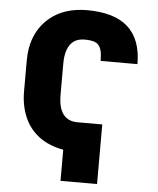

<svg xmlns="http://www.w3.org/2000/svg" viewBox="-59 -772 814 989"><g transform="rotate(5 348.0 -278.0)"><path d="M480.1 166.2H291.2V5.3Q212.7 -9.6 163.2 -48.1Q113.6 -86.6 89.1 -144.5Q63.9 -204.2 63.9 -275.6V-434.7Q63.9 -579.5 158.4 -659.1Q233.3 -721.6 352.3 -721.6Q421.5 -721.6 474.1 -706.1Q526.6 -690.7 562 -659.3Q597.3 -627.8 615.4 -580.1Q633.5 -532.3 633.5 -467.3H443.2Q443.2 -498.2 438.6 -518.1Q433.9 -538 423.3 -549.5Q412.6 -561.1 395.2 -565.3Q377.8 -569.6 352.3 -569.6Q316.8 -569.6 295.1 -553.3Q252.8 -521.7 252.8 -436.1V-275.6Q252.8 -142 352.3 -142H480.1Z"/></g></svg>

Font: Linik Sans Black
Style: Regular
Weight: 900
Designer: Fonts by Rasmus Andersson / Changes by Cristiano Sobral with parts from Marc Monis
Foundry: rsms
Version: Version 3.020; ttfautohint (v1.6)